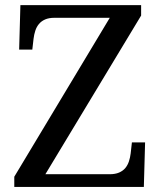

<svg xmlns="http://www.w3.org/2000/svg" viewBox="-20 -734 632 754"><path d="M534.2 -672.9 158.2 -49.8H410.2Q432.6 -49.8 447.8 -56.4Q462.9 -63 472.2 -74.2Q481.4 -85.4 486.3 -100.3Q491.2 -115.2 493.2 -131.8L498 -174.8H549.8L544.9 0H36.1V-40L411.1 -664.1H193.8Q171.9 -664.1 157 -657.5Q142.1 -650.9 132.8 -639.6Q123.5 -628.4 118.7 -613.5Q113.8 -598.6 111.8 -582L106.9 -539.1H55.2L60.1 -713.9H534.2Z"/></svg>

Font: Noto Serif
Style: Regular
Weight: 400
Designer: Monotype Design team
Foundry: Monotype Imaging Inc.
Version: Version 1.02